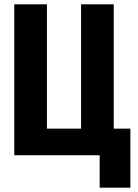

<svg xmlns="http://www.w3.org/2000/svg" viewBox="-20 -718 640 888"><path d="M441 0H46V-698H197V-123H355V-698H506V-123H583V150H441Z"/></svg>

Font: iA Writer Duo V
Style: Regular
Weight: 400
Designer: Mike Abbink, Paul van der Laan, Pieter van Rosmalen, Oliver Reichenstein
Foundry: Information Architects Inc.
Version: Version 2.000